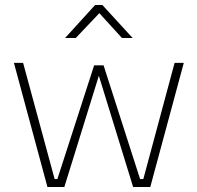

<svg xmlns="http://www.w3.org/2000/svg" viewBox="-20 -753 795 773"><path d="M36 0ZM36 -500H73L200 -32H211L359 -490H397L544 -32H557L683 -500H720L585 0H516L378 -448L239 0H171ZM363 -733H392L514 -600H471L380 -700L285 -600H242Z"/></svg>

Font: Cairo ExtraLight
Style: Regular
Weight: 250
Designer: Mohamed Gaber, the designers of Titillium
Foundry: Kief Type Foundry
Version: Version 2.009; ttfautohint (v1.5.33-1714) -l 8 -r 50 -G 200 